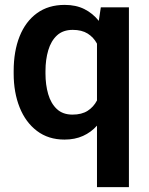

<svg xmlns="http://www.w3.org/2000/svg" viewBox="-20 -558 605 781"><path d="M35.6 -258.8V-269Q35.6 -349.6 59.8 -410.2Q84 -470.7 130.4 -504.4Q176.8 -538.1 243.2 -538.1Q289.1 -538.1 323.2 -521Q357.4 -503.9 381.8 -473.1L390.1 -528.3H504.4V203.1H374.5V-46.9Q350.6 -20 317.6 -5.1Q284.7 9.8 242.2 9.8Q176.8 9.8 130.4 -25.4Q84 -60.5 59.8 -121.3Q35.6 -182.1 35.6 -258.8ZM165 -269V-258.8Q165 -213.4 176 -175.3Q187 -137.2 211.2 -114.5Q235.4 -91.8 274.9 -91.8Q312.5 -91.8 336.7 -107.4Q360.8 -123 374.5 -149.4V-380.4Q360.8 -406.2 336.7 -421.4Q312.5 -436.5 275.9 -436.5Q236.3 -436.5 211.9 -414.1Q187.5 -391.6 176.3 -353.5Q165 -315.4 165 -269Z"/></svg>

Font: Vazirmatn RD FD SemiBold
Style: Regular
Weight: 600
Designer: Saber Rastikerdar
Foundry: Saber Rastikerdar
Version: Version 33.003